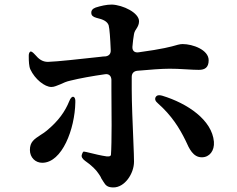

<svg xmlns="http://www.w3.org/2000/svg" viewBox="-20 -783 1040 841"><path d="M339 -107C335 -97 340 -88 352 -79C381 -59 402 -38 412 -22C418 -14 419 -11 422 -6C422 -5 423 -4 423 -3C424 -1 427 3 433 13C443 30 452 38 477 38C526 38 567 -22 567 -75C567 -88 566 -124 564 -168C561 -240 557 -334 557 -391V-446C557 -461 565 -471 581 -473C636 -478 689 -482 723 -482C747 -482 766 -481 783 -480C789 -480 795 -479 801 -479C819 -478 835 -477 851 -477C877 -477 894 -487 894 -519C894 -565 824 -590 780 -590C773 -590 768 -589 759 -587C757 -586 756 -586 752 -585C731 -579 692 -568 588 -554C570 -551 559 -560 560 -578C562 -599 564 -619 567 -634C569 -645 574 -652 580 -661C584 -668 589 -677 589 -690C589 -727 519 -761 470 -763C446 -763 421 -757 399 -750C385 -745 379 -736 380 -726C380 -716 387 -709 402 -705C433 -698 450 -689 456 -672C460 -657 463 -614 465 -564C466 -547 457 -538 442 -536H440C434 -536 427 -535 419 -534C337 -525 229 -513 190 -512C166 -512 150 -524 134 -543C124 -554 117 -559 113 -557C109 -555 105 -548 106 -534C106 -515 107 -492 113 -479C133 -436 176 -402 205 -402C218 -402 229 -408 245 -414C258 -420 270 -426 289 -430C329 -440 385 -450 441 -458C457 -460 467 -451 468 -434C468 -418 468 -404 468 -392C469 -307 470 -155 466 -105C465 -99 460 -97 447 -98C425 -101 395 -108 363 -116C358 -117 356 -118 353 -118C352 -118 350 -119 348 -119C345 -120 342 -116 339 -107ZM111 -126C111 -93 135 -70 165 -70C252 -70 308 -218 310 -335C311 -350 307 -358 301 -359C295 -360 289 -354 283 -339C265 -295 237 -254 185 -211C178 -205 168 -198 158 -192C129 -173 111 -161 111 -126ZM672 -330C732 -277 766 -222 793 -167C809 -131 826 -94 864 -94C898 -94 920 -123 917 -162C909 -257 802 -330 690 -364C676 -368 667 -366 662 -358C657 -349 660 -340 672 -330Z"/></svg>

Font: 寒蝉锦书宋Pro Soft
Style: Regular
Weight: 700
Designer: 寒蝉锦书宋{Warren} 思源宋体{Ryoko NISHIZUKA 西塚涼子 (kana & ideographs); Frank Grießhammer (Latin, Greek & Cyrillic); Wenlong ZHANG 
Foundry: Adobe & ChillType
Version: Version 2.000;Glyphs 3.1.1 (3135)